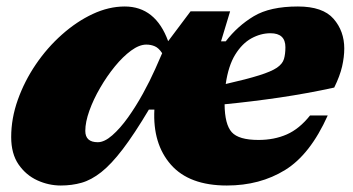

<svg xmlns="http://www.w3.org/2000/svg" viewBox="-20 -557 1087 592"><path d="M661.5 -429.5H676Q712.5 -477 762.5 -507Q812.5 -537 898.5 -537Q975.5 -537 1008.5 -499Q1041.5 -461 1041.5 -407.5Q1041.5 -381.5 1034.8 -352Q1028 -322.5 1010.5 -287Q928.5 -269 841.8 -256.2Q755 -243.5 672.5 -235.5Q673 -173.5 694.5 -149.5Q716 -125.5 777 -125.5Q825.5 -125.5 864.2 -142.5Q903 -159.5 936 -201H990.5Q936.5 -80.5 859 -32.8Q781.5 15 679.5 15Q563.5 15 507 -49.2Q450.5 -113.5 456 -219H439Q394 -143.5 358.5 -97Q323 -50.5 292.2 -26.2Q261.5 -2 231.5 6.5Q201.5 15 167.5 15Q130 15 95 -1Q60 -17 37.2 -50Q14.5 -83 14.5 -134.5Q14.5 -192 35 -249.5Q55.5 -307 90.5 -358.5Q125.5 -410 170.8 -450.2Q216 -490.5 265.8 -513.8Q315.5 -537 364.5 -537Q459.5 -537 498.5 -430L567.5 -522H689.5ZM814 -454.5Q784 -454.5 755.2 -438.8Q726.5 -423 705.2 -388.5Q684 -354 676 -298Q742 -313 779.2 -324.8Q816.5 -336.5 833.8 -348.2Q851 -360 855.5 -375Q860 -390 860 -411.5Q860 -454.5 814 -454.5ZM243 -153.5Q243 -118.5 281.5 -118.5Q302 -118.5 326.2 -139.8Q350.5 -161 374.8 -195Q399 -229 420.8 -268.5Q442.5 -308 458.5 -344L480 -393Q469.5 -409 457.5 -414.2Q445.5 -419.5 431 -419.5Q409.5 -419.5 384.2 -401Q359 -382.5 334.2 -352.2Q309.5 -322 288.8 -286.2Q268 -250.5 255.5 -215.5Q243 -180.5 243 -153.5Z"/></svg>

Font: Newsreader Caption ExtraBold
Style: Italic
Weight: 800
Italic angle: -17°
Designer: Hugues Gentile
Foundry: Production Type
Version: Version 1.001